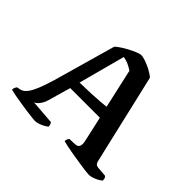

<svg xmlns="http://www.w3.org/2000/svg" viewBox="-165 -927 1135 1135"><g transform="rotate(45 402.5 -360.0)"><path d="M251 0Q246 0 226.5 -2Q207 -4 179 -8Q151 -12 121.5 -16.5Q92 -21 66 -26Q40 -31 25 -35Q25 -45 29 -53.5Q33 -62 37 -66L48 -68Q60 -69 73 -75.5Q86 -82 100 -100.5Q114 -119 129 -155Q144 -191 162 -251L273 -642Q282 -651 301 -664Q320 -677 343.5 -689.5Q367 -702 388.5 -711Q410 -720 422 -720Q436 -720 460.5 -711.5Q485 -703 510.5 -689.5Q536 -676 552 -661L684 -94Q687 -83 692.5 -77Q698 -71 712 -69L775 -64Q778 -59 781 -55.5Q784 -52 785 -35Q777 -27 762.5 -19Q748 -11 731.5 -5.5Q715 0 702 0Q694 0 670 -3Q646 -6 614.5 -11Q583 -16 551.5 -21Q520 -26 495 -31.5Q470 -37 460 -40Q460 -52 465 -60Q470 -68 471 -69L504 -70Q519 -70 530 -73Q541 -76 546 -89Q551 -102 544 -132L510 -285H262L222 -145Q217 -126 208 -111Q199 -96 189.5 -86.5Q180 -77 170 -74L324 -62Q326 -59 329.5 -51.5Q333 -44 333 -34Q325 -26 310 -18Q295 -10 279 -5Q263 0 251 0ZM278 -347Q331 -348 373.5 -350Q416 -352 446.5 -354.5Q477 -357 492 -359L437 -605Q416 -619 396 -627.5Q376 -636 356 -639Z"/></g></svg>

Font: Texturina 12pt SemiBold
Style: Regular
Weight: 600
Designer: Guillermo Torres Carreño
Foundry: Omnibus-Type
Version: Version 1.002